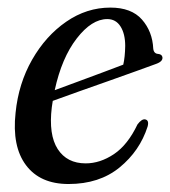

<svg xmlns="http://www.w3.org/2000/svg" viewBox="-20 -464 437 493"><path d="M359 -139Q339 -76.5 287 -34Q235 8.5 156 8.5Q83 8.5 46.8 -39.8Q10.5 -88 20 -174.5Q27.5 -249.5 62.5 -310.8Q97.5 -372 150 -408.2Q202.5 -444.5 263.5 -444.5Q317.5 -444.5 344.5 -413.8Q371.5 -383 373.5 -339Q375 -326 386.5 -325.5Q395.5 -324.5 397 -317.5Q399 -306.5 381 -300Q364.5 -294 332 -282.2Q299.5 -270.5 260 -256.5Q220.5 -242.5 182.2 -229Q144 -215.5 115.5 -205Q114 -197 113 -188.5Q104.5 -118 128.2 -81.2Q152 -44.5 200 -44.5Q237 -44.5 272.5 -68.2Q308 -92 333 -144.5Q344 -159 352.5 -157.5Q363.5 -155.5 359 -139ZM255.5 -415Q215.5 -415 177 -365.2Q138.5 -315.5 120.5 -232.5Q147.5 -242.5 180.2 -254.5Q213 -266.5 244 -278.2Q275 -290 296.5 -298Q301 -317 301.5 -346Q301.5 -377 289.5 -396Q277.5 -415 255.5 -415Z"/></svg>

Font: Fraunces 144pt Soft
Style: Italic
Weight: 400
Italic angle: -16°
Version: Version 1.000;[b76b70a41]